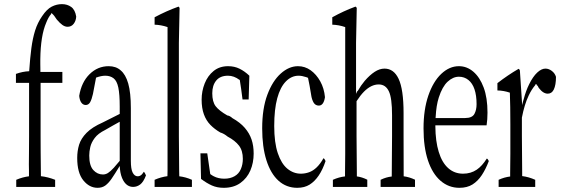

<svg xmlns="http://www.w3.org/2000/svg" viewBox="-20 -920 2748 935"><path d="M59.1 -44.4Q89.8 -57.6 121.1 -61.5Q121.1 -61.5 121.1 -65.4Q121.1 -65.4 121.1 -71.8Q121.1 -85.4 121.1 -88.9Q121.1 -88.9 121.1 -89.4Q120.6 -91.8 120.6 -119.6Q120.6 -145 121.1 -172.9Q121.6 -200.7 121.6 -256.3Q121.6 -391.1 121.6 -516.6Q121.6 -516.6 57.6 -516.6Q57.6 -543 57.6 -560.1Q89.8 -571.8 122.1 -573.2Q126.5 -637.7 132.8 -685.8Q139.2 -733.9 151.1 -771.7Q163.1 -809.6 185.1 -841.3Q208 -875.5 231.9 -887.7Q255.9 -899.9 281.7 -899.9Q307.6 -899.9 326.7 -886.2Q345.7 -872.6 351.1 -839.4Q350.1 -818.8 338.9 -804.2Q327.6 -789.6 309.1 -789.6Q296.4 -789.6 283.7 -798.6Q271 -807.6 256.3 -825.2Q244.1 -845.2 231.9 -855.5Q230 -858.4 228.5 -851.1Q215.8 -836.9 205.1 -809.6Q177.7 -746.6 176.3 -631.3Q176.3 -624.5 176.3 -608.4Q176.3 -592.3 176.8 -569.8Q176.8 -569.8 283.7 -569.8Q283.7 -548.3 283.7 -516.6Q283.7 -516.6 177.7 -516.6Q177.7 -391.6 177.7 -256.3Q177.7 -214.8 178 -182.1Q178.2 -149.4 179.2 -62Q213.9 -58.1 248.5 -44.4Q248.5 -31.7 248.5 -9.8Q248.5 -9.8 59.1 -9.8Q59.1 -31.7 59.1 -44.4Z M580.6 -40.5Q567.4 -63.5 564 -98.1Q563.5 -109.9 563 -111.8Q538.1 -70.8 523.2 -49.3Q508.3 -27.8 492.9 -16.6Q477.5 -5.4 455.1 -5.4Q415 -5.4 385.5 -42Q356 -78.6 356 -150.9Q356 -185.1 365.2 -215.3Q374.5 -245.6 401.6 -273.2Q428.7 -300.8 480.5 -323.7Q505.4 -336.9 563 -365.2Q563 -388.2 563 -401.4Q563 -460.9 556.2 -493.7Q549.3 -526.4 533 -538.8Q516.6 -551.3 492.7 -551.3Q473.1 -551.3 447.8 -542Q440.4 -506.8 432.6 -462.4Q426.8 -436 418.5 -421.4Q410.6 -408.7 397.5 -408.7Q384.3 -408.7 376 -420.4Q367.7 -432.1 365.7 -453.1Q376.5 -519.5 416 -558.6Q455.6 -597.7 509.3 -597.7Q544.9 -597.7 567.4 -577.6Q591.8 -557.6 604.5 -513.2Q617.2 -468.8 617.2 -393.1Q617.2 -270 617.2 -137.2Q617.2 -97.7 625.5 -80.6Q634.8 -61.5 650.4 -61.5Q662.1 -61.5 670.9 -70.8Q675.8 -76.2 680.2 -83.5Q685.5 -79.6 690.9 -65.9Q678.7 -33.7 662.8 -21.7Q647 -9.8 628.4 -9.8Q598.6 -9.8 580.6 -40.5ZM534.7 -103.5Q545.9 -115.7 563 -136.7Q563 -136.7 563 -327.1Q547.4 -318.8 531.5 -309.6Q515.6 -300.3 492.2 -287.1Q457.5 -270 441.2 -248Q424.8 -226.1 419.7 -204.1Q414.6 -182.1 414.6 -162.6Q414.6 -113.8 434.3 -92Q454.1 -70.3 481.4 -70.3Q494.1 -70.3 505.6 -77.4Q517.1 -84.5 534.7 -103.5Z M732.9 -44.4Q764.2 -58.1 795.4 -62Q795.4 -62 795.4 -65.4Q795.9 -82 795.9 -88.4Q795.9 -135.3 795.9 -172.9Q795.9 -485.4 795.9 -788.1Q764.6 -798.8 732.9 -799.8Q732.9 -822.8 732.9 -835.9Q790.5 -866.7 847.7 -887.2Q851.1 -889.2 854.5 -881.3Q853 -801.3 851.1 -711.4Q851.1 -489.3 851.1 -257.3Q851.1 -215.3 852.5 -88.9Q852.5 -82 853 -64.9Q853 -64.9 853 -61.5Q883.8 -58.1 914.6 -44.4Q914.6 -31.7 914.6 -9.8Q914.6 -9.8 732.9 -9.8Q732.9 -31.7 732.9 -44.4Z M959 -48.8Q957.5 -115.7 956.1 -173.3Q956.1 -173.3 989.3 -173.3Q996.6 -127.4 1003.9 -72.3Q1013.2 -65.4 1021 -61.5Q1043.5 -49.8 1072.3 -49.8Q1101.1 -49.8 1122.1 -61.8Q1143.1 -73.7 1152.8 -96.4Q1162.6 -119.1 1162.6 -146.5Q1162.6 -186.5 1143.8 -210.9Q1125 -235.4 1088.4 -254.9Q1070.8 -269.5 1052.7 -274.9Q1024.9 -291 1004.4 -312Q983.9 -333 972.9 -363.3Q961.9 -393.6 961.9 -434.8Q961.9 -476.1 976.8 -513.7Q991.7 -551.3 1020.5 -574.5Q1049.3 -597.7 1090.8 -597.7Q1121.6 -597.7 1146.5 -585.4Q1171.4 -573.2 1194.3 -551.3Q1192.9 -498.5 1190.9 -435.5Q1190.9 -435.5 1161.1 -435.5Q1154.8 -487.3 1147.9 -529.3Q1147 -534.7 1146.5 -530.8Q1119.6 -551.3 1090.3 -551.3Q1052.2 -551.3 1033 -527.8Q1013.7 -504.4 1013.7 -465.8Q1013.7 -424.3 1030.3 -402.6Q1046.9 -380.9 1086.9 -357.9Q1099.1 -356.4 1111.8 -344.7Q1149.4 -323.7 1172.1 -297.4Q1194.8 -271 1205.1 -240.5Q1215.3 -210 1215.3 -172.4Q1215.3 -127.4 1199.2 -89.8Q1183.1 -52.2 1150.4 -28.8Q1117.7 -5.4 1069.3 -5.4Q1037.6 -5.4 1012.2 -16.6Q986.8 -27.8 959 -48.8Z M1256.8 -294.9Q1256.8 -391.6 1282 -458.7Q1307.1 -525.9 1347.2 -561.8Q1387.2 -597.7 1431.2 -597.7Q1464.8 -597.7 1492.7 -577.9Q1520.5 -558.1 1539.6 -523.9Q1558.6 -489.7 1562.5 -446.8Q1556.2 -405.8 1532.7 -405.8Q1516.6 -405.8 1507.8 -419.4Q1498.5 -434.6 1495.1 -458.5Q1495.1 -458.5 1495.1 -459Q1487.8 -504.9 1480 -541Q1474.6 -543.5 1471.2 -544.4Q1450.7 -551.3 1434.1 -551.3Q1399.4 -551.3 1372.1 -523.4Q1344.7 -495.6 1330.1 -441.4Q1315.4 -387.2 1315.4 -306.4Q1315.4 -225.6 1332.8 -174.1Q1350.1 -122.6 1379.6 -98.4Q1409.2 -74.2 1445.3 -74.2Q1465.3 -74.2 1484.9 -81.1Q1524.9 -95.2 1555.2 -149.4Q1560.5 -147.5 1565.4 -135.7Q1537.6 -52.2 1487.8 -21Q1462.9 -5.4 1427.7 -5.4Q1374.5 -5.4 1336.2 -40Q1297.9 -74.7 1277.3 -139.9Q1256.8 -205.1 1256.8 -294.9Z M1833.5 -44.4Q1860.4 -57.6 1887.7 -60.5Q1889.2 -255.4 1889.2 -257.3Q1889.2 -313 1889.2 -358.9Q1889.2 -442.4 1874 -474.6Q1858.4 -508.8 1824.2 -508.8Q1787.6 -508.8 1752.9 -474.1Q1735.4 -456.5 1716.3 -427.2Q1716.3 -347.2 1716.3 -257.3Q1716.3 -217.8 1717.8 -77.1Q1717.8 -75.7 1717.8 -64.9Q1717.8 -64.9 1717.8 -61Q1743.2 -57.6 1768.6 -44.9Q1768.6 -32.2 1768.6 -9.8Q1768.6 -9.8 1601.1 -9.8Q1601.1 -32.2 1601.1 -44.4Q1630.4 -57.6 1660.2 -61Q1660.2 -64.5 1660.2 -64.9Q1660.2 -76.2 1660.2 -77.1Q1661.1 -128.9 1661.1 -170.9Q1661.1 -218.8 1661.1 -257.3Q1661.1 -527.8 1661.1 -788.1Q1629.9 -798.8 1598.1 -799.8Q1598.1 -822.8 1598.1 -835.9Q1653.8 -866.7 1709.5 -887.2Q1713.4 -889.2 1717.3 -880.9Q1715.8 -800.8 1713.9 -711.4Q1713.9 -591.8 1713.9 -462.9Q1718.3 -475.6 1722.7 -478Q1737.8 -504.4 1756.3 -526.4Q1780.3 -554.2 1804.4 -570.1Q1828.6 -585.9 1852.5 -585.9Q1897.5 -585.9 1920.9 -536.6Q1945.3 -485.4 1945.3 -369.1Q1945.3 -317.9 1945.3 -257.3Q1945.8 -89.8 1945.8 -65.4Q1945.8 -65.4 1945.8 -61.5Q1973.1 -58.1 2001 -44.9Q2001 -32.2 2001 -9.8Q2001 -9.8 1833.5 -9.8Q1833.5 -31.7 1833.5 -44.4Z M2100.1 -309.6Q2100.1 -309.6 2100.1 -304.7Q2100.6 -232.4 2116.5 -180.4Q2132.3 -128.4 2162.6 -101.3Q2192.9 -74.2 2234.9 -74.2Q2272.9 -74.2 2301.8 -93.8Q2328.1 -111.8 2350.6 -147.9Q2355.5 -146.5 2360.4 -135.7Q2345.7 -96.7 2326.4 -67.4Q2307.1 -38.1 2281 -21.7Q2254.9 -5.4 2217.3 -5.4Q2165 -5.4 2125.5 -39.6Q2085.9 -73.7 2064.2 -138.4Q2042.5 -203.1 2042.5 -294.7Q2042.5 -386.2 2065.9 -454.6Q2089.4 -522.9 2128.9 -560.3Q2168.5 -597.7 2214.8 -597.7Q2253.9 -597.7 2285.4 -570.6Q2316.9 -543.5 2335.4 -493.7Q2354 -443.8 2354 -371.6Q2354 -337.9 2349.6 -309.6Q2349.6 -309.6 2100.1 -309.6ZM2116.7 -444.8Q2104.5 -406.7 2101.6 -350.6Q2101.6 -350.6 2101.1 -345.2H2245.1Q2279.8 -345.2 2290.5 -365.7Q2300.8 -384.8 2300.8 -412.6Q2300.8 -455.1 2290.8 -484.9Q2280.8 -514.6 2261 -530.5Q2241.2 -546.4 2214.8 -546.4Q2186 -546.4 2159.9 -522.2Q2133.8 -498 2116.7 -444.8Z M2408.2 -44.4Q2436 -57.1 2464.4 -60.5Q2464.4 -64 2464.4 -64.5Q2464.4 -76.2 2464.4 -77.6Q2465.3 -129.4 2465.3 -171.4Q2465.3 -219.2 2465.3 -257.3Q2465.3 -291 2465.3 -314.9Q2465.3 -405.3 2462.9 -468.8Q2432.6 -479 2402.3 -479.5Q2402.3 -502 2402.3 -515.1Q2453.6 -554.7 2504.9 -584.5Q2508.3 -585.4 2511.7 -577.1Q2517.1 -497.6 2522.9 -408.2Q2526.9 -427.7 2530.3 -437Q2541.5 -479.5 2557.1 -510.3Q2575.2 -546.9 2595.9 -566.4Q2616.7 -585.9 2636.2 -585.9Q2652.3 -585.9 2667.2 -574.7Q2682.1 -563.5 2687.5 -545.9Q2687.5 -505.9 2676.8 -483.9Q2667 -463.9 2647.5 -463.9Q2636.2 -463.9 2625.5 -470.7Q2614.7 -477.5 2603.5 -492.2Q2599.1 -503.4 2594.2 -504.9Q2592.3 -512.2 2590.8 -510.3Q2588.9 -512.7 2586.4 -505.4Q2567.9 -483.4 2554.7 -455.1Q2533.7 -411.1 2521.5 -347.2Q2521.5 -307.1 2521.5 -257.3Q2521.5 -217.8 2522.9 -78.1Q2522.9 -77.1 2522.9 -66.4Q2522.9 -66.4 2522.9 -62.5Q2554.7 -58.6 2586.4 -44.4Q2586.4 -31.7 2586.4 -9.8Q2586.4 -9.8 2408.2 -9.8Q2408.2 -31.7 2408.2 -44.4Z"/></svg>

Font: Scarab Serif
Style: Light
Weight: 300
Designer: John Roberts
Foundry: Scarab
Version: 1.0